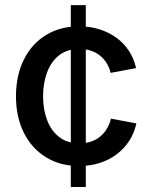

<svg xmlns="http://www.w3.org/2000/svg" viewBox="-20 -748 607 768"><path d="M263.2 0V-727.5H323.2V0ZM296.4 -84Q220.7 -84 163.8 -119.1Q106.9 -154.3 75.4 -217Q43.9 -279.8 43.9 -362.8Q43.9 -446.3 75.4 -509.5Q106.9 -572.8 163.8 -607.7Q220.7 -642.6 296.4 -642.6Q339.8 -642.6 377.4 -630.9Q415 -619.1 445.1 -597.4Q475.1 -575.7 495.4 -544.9Q515.6 -514.2 524.4 -475.6L422.4 -456.5Q417.5 -478 406.5 -495.6Q395.5 -513.2 379.6 -525.9Q363.8 -538.6 343 -545.4Q322.3 -552.2 297.4 -552.2Q249 -552.2 216.8 -527.1Q184.6 -502 168.5 -459Q152.3 -416 152.3 -362.8Q152.3 -310.1 168.5 -267.6Q184.6 -225.1 216.6 -200Q248.5 -174.8 297.4 -174.8Q322.8 -174.8 343.8 -181.6Q364.7 -188.5 380.6 -201.7Q396.5 -214.8 407.5 -233.2Q418.5 -251.5 423.8 -273.4L525.4 -254.4Q517.1 -215.3 496.6 -184.1Q476.1 -152.8 446 -130.4Q416 -107.9 378.2 -95.9Q340.3 -84 296.4 -84Z"/></svg>

Font: Inter 18pt Medium
Style: Regular
Weight: 500
Designer: Rasmus Andersson
Foundry: rsms
Version: Version 4.001;git-66647c0bb